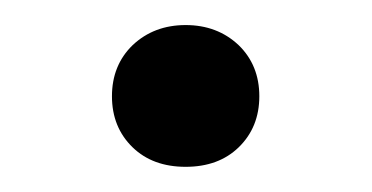

<svg xmlns="http://www.w3.org/2000/svg" viewBox="-20 -127 298 154"><path d="M86.4 -90.8Q103.5 -106.9 128.9 -106.9Q154.3 -106.9 171.4 -90.8Q188 -74.7 188 -49.8Q188 -24.9 171.4 -8.8Q155.3 6.8 128.9 6.8Q102.5 6.8 86.4 -8.8Q69.8 -24.9 69.8 -49.8Q69.8 -74.7 86.4 -90.8Z"/></svg>

Font: Post Grotesk Regular
Style: Regular
Weight: 500
Version: 0.900; ttfautohint (v0.96) -l 8 -r 50 -G 200 -x 14 -w "gGD" 